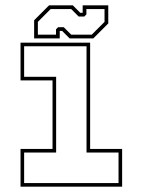

<svg xmlns="http://www.w3.org/2000/svg" viewBox="-20 -700 535 720"><path d="M57 0V-141.5H177V-398.5H57V-540H318V-141.5H438V0ZM70.5 -13.5H424.5V-128H304.5V-526.5H70.5V-412H190.5V-128H70.5ZM108 -556V-624L164 -680H253L281 -652H290V-680H386V-612L330 -556H241L213 -584H204V-556ZM122 -570H190V-590L198 -598H219L247 -570H324L372 -618V-666H304V-646L296 -638H275L247 -666H170L122 -618Z"/></svg>

Font: Tourney Thin
Style: Regular
Weight: 100
Designer: Tyler Finck
Foundry: Etcetera Type Co
Version: Version 1.015